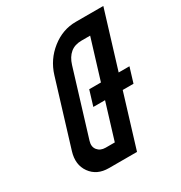

<svg xmlns="http://www.w3.org/2000/svg" viewBox="-159 -781 842 894"><g transform="rotate(-30 262.0 -333.5)"><path d="M488.9 -363H430.9L523.9 -667H375.9C328.5 -667 285.3 -651.5 246.2 -620.5C207 -589.5 180.1 -550 165.4 -502L59.3 -155C46.3 -112.3 50.6 -75.8 72.4 -45.5C94.1 -15.2 126.3 0 169 0H320L406.5 -283H464.5ZM273.2 -364 248.5 -283H311.5L252.5 -90H203.5C184.8 -90 170.5 -96.2 160.6 -108.5C150.7 -120.8 148.6 -136.3 154.3 -155L260.4 -502C268 -526.7 279.6 -545.5 295.2 -558.5C310.8 -571.5 331 -578 355.7 -578H401.7L336.2 -364Z"/></g></svg>

Font: Din Kursivschrift
Style: Condensed Italic Polish
Weight: 400
Version: Version 1.07